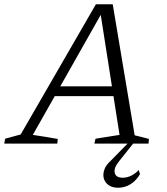

<svg xmlns="http://www.w3.org/2000/svg" viewBox="-27 -674 782 901"><path d="M605 -39Q623 -35 640 -30.5Q657 -26 672 -22L670 0H416L421 -23L534 -41L442 -628L458 -626L127 -41Q156 -37 185.5 -32Q215 -27 244 -22L242 0H-7L-3 -23L70 -43L423 -654H502ZM201 -223 224 -269H538L544 -223ZM528 207Q500 207 483 195Q466 183 460.5 164.5Q455 146 462 124Q469 102 490 83L589 -18H612L530 85Q506 115 511.5 137.5Q517 160 549 160Q569 160 588.5 150.5Q608 141 624 124L630 143Q613 173 586 190Q559 207 528 207Z"/></svg>

Font: Piazzolla 8pt ExtraLight
Style: Italic
Weight: 250
Italic angle: -11.3°
Designer: Juan Pablo del Peral
Foundry: Huerta Tipografica
Version: Version 2.001